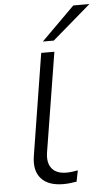

<svg xmlns="http://www.w3.org/2000/svg" viewBox="-62 -984 586 1032"><g transform="rotate(-5 230.5 -468.0)"><path d="M238 8Q156 8 118 -35Q80 -78 92 -155L180 -705H251L164 -166Q159 -131 168 -105.5Q177 -80 200 -66Q223 -52 259 -52Q273 -52 290 -54Q307 -56 321 -59L309 1Q290 4 273 6Q256 8 238 8ZM194 -765 374 -944H461L253 -765Z"/></g></svg>

Font: Nunito Sans 10pt Expanded Light
Style: Italic
Weight: 300
Width: 7
Italic angle: -9°
Designer: Vernon Adams
Foundry: Vernon Adams
Version: Version 3.101;gftools[0.9.27]